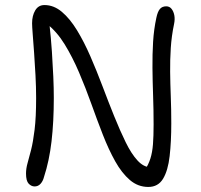

<svg xmlns="http://www.w3.org/2000/svg" viewBox="-20 -730 794 760"><path d="M117 8Q104 8 93.5 -3Q83 -14 83 -43Q83 -63 89 -84Q95 -105 103 -136.5Q111 -168 117 -217Q123 -266 123 -342Q123 -385 120.5 -431.5Q118 -478 115 -520.5Q112 -563 109.5 -594.5Q107 -626 107 -638Q107 -668 119.5 -689Q132 -710 156 -710Q193 -710 225 -683Q257 -656 285 -610Q313 -564 338 -506.5Q363 -449 386 -388Q409 -327 432 -270Q455 -213 477.5 -167Q500 -121 524.5 -94.5Q549 -68 576 -68L553 -56Q568 -79 575.5 -103Q583 -127 585.5 -159Q588 -191 588 -237Q588 -296 586 -352Q584 -408 583.5 -461.5Q583 -515 586 -564.5Q589 -614 599 -660Q604 -684 613 -694.5Q622 -705 638 -705Q651 -705 659 -695Q667 -685 670 -669.5Q673 -654 669 -635Q659 -587 656 -540Q653 -493 653.5 -446Q654 -399 656 -348.5Q658 -298 658 -242Q658 -169 651.5 -112Q645 -55 625.5 -22.5Q606 10 567 10Q526 10 494 -17.5Q462 -45 436 -91.5Q410 -138 387 -197Q364 -256 341.5 -319Q319 -382 293 -443Q267 -504 236 -554.5Q205 -605 164 -637L175 -641Q182 -578 185.5 -525Q189 -472 191 -426.5Q193 -381 193 -342Q193 -248 184 -170.5Q175 -93 154 -29Q150 -13 140.5 -2.5Q131 8 117 8Z"/></svg>

Font: Shantell Sans Light
Style: Regular
Weight: 300
Designer: Stephen Nixon, Anya Danilova, Shantell Martin
Foundry: Arrow Type
Version: Version 1.011;[c5ecc13dd]